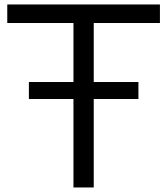

<svg xmlns="http://www.w3.org/2000/svg" viewBox="-20 -805 740 850"><path d="M305.2 24.9V-366.7H107.9V-441.9H305.2V-703.1H12.2V-785.2H688V-703.1H395V-441.9H592.8V-366.7H395V24.9Z"/></svg>

Font: FORM UDPGothic
Style: Regular
Weight: 400
Foundry: Pronama LLC
Version: Version 1.05101